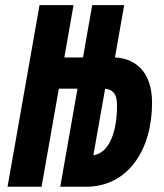

<svg xmlns="http://www.w3.org/2000/svg" viewBox="-20 -713 626 733"><path d="M8.8 0H138.7L204.6 -374.5H275.9L210 0H307.6C470.7 0 560.5 -143.1 560.5 -320.8C560.5 -443.8 492.2 -490.2 418.9 -493.7L454.1 -693.4H332L296.9 -493.7H225.6L260.7 -693.4H130.9ZM336.4 -120.1 381.3 -374C407.2 -372.1 426.8 -358.4 426.8 -311C426.8 -219.7 402.3 -130.4 336.4 -120.1Z"/></svg>

Font: Cascadia Code
Style: Bold Italic
Weight: 700
Italic angle: -10°
Monospace: yes
Designer: Aaron Bell
Foundry: Saja Typeworks
Version: Version 2404.023